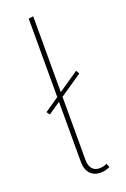

<svg xmlns="http://www.w3.org/2000/svg" viewBox="-145 -784 552 842"><g transform="rotate(-20 130.5 -363.0)"><path d="M209 -18 216 0Q192 10 173 10Q142 10 124 -9.5Q106 -29 106 -66V-345L49 -306L39 -321L106 -367V-733L128 -736V-382L223 -447L232 -431L128 -360V-66Q128 -39 140 -24.5Q152 -10 174 -10Q191 -10 209 -18Z"/></g></svg>

Font: Fira Sans Condensed Thin
Style: Regular
Weight: 250
Width: 3
Designer: Carrois Corporate & Edenspiekermann AG
Foundry: Carrois Corporate GbR & Edenspiekermann AG
Version: Version 4.203